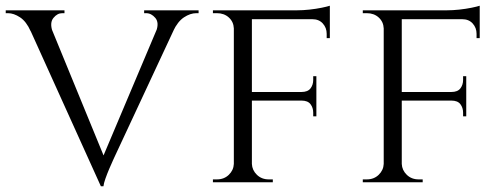

<svg xmlns="http://www.w3.org/2000/svg" viewBox="-25 -636 1754 670"><path d="M327 14 52 -594H131L344 -75ZM327 14 320 -55 549 -597H612L375 -89Q375 -89 369.5 -77Q364 -65 356.5 -47.5Q349 -30 343 -13Q337 4 336 14ZM520 -527Q531 -557 517 -573.5Q503 -590 485 -590H478V-600H668V-590Q668 -590 664 -590Q660 -590 660 -590Q639 -590 617 -575.5Q595 -561 579 -527ZM158 -527H82Q67 -561 45 -575.5Q23 -590 3 -590Q3 -590 -1 -590Q-5 -590 -5 -590V-600H200V-590H192Q175 -590 161.5 -573.5Q148 -557 158 -527Z M854 -600V0H791V-600ZM1079 -315V-285H852V-315ZM1126 -600V-569H852V-600ZM1079 -287V-230H1068V-243Q1068 -260 1058.5 -272.5Q1049 -285 1027 -285V-287ZM1079 -370V-313H1027V-315Q1049 -315 1058.5 -327.5Q1068 -340 1068 -357V-370ZM1126 -572V-503H1115V-518Q1115 -539 1101.5 -554Q1088 -569 1065 -569V-572ZM1126 -616V-590L1011 -600Q1032 -600 1055 -602.5Q1078 -605 1097.5 -609Q1117 -613 1126 -616ZM793 -64 806 0H718V-10Q718 -10 725 -10Q732 -10 732 -10Q757 -10 773.5 -26Q790 -42 791 -64ZM793 -537H791Q790 -560 773.5 -575Q757 -590 732 -590Q732 -590 725 -590Q718 -590 718 -590V-600H806ZM852 -64H854Q855 -42 871.5 -26Q888 -10 913 -10Q913 -10 920 -10Q927 -10 927 -10V0H839Z M1377 -600V0H1314V-600ZM1602 -315V-285H1375V-315ZM1649 -600V-569H1375V-600ZM1602 -287V-230H1591V-243Q1591 -260 1581.5 -272.5Q1572 -285 1550 -285V-287ZM1602 -370V-313H1550V-315Q1572 -315 1581.5 -327.5Q1591 -340 1591 -357V-370ZM1649 -572V-503H1638V-518Q1638 -539 1624.5 -554Q1611 -569 1588 -569V-572ZM1649 -616V-590L1534 -600Q1555 -600 1578 -602.5Q1601 -605 1620.5 -609Q1640 -613 1649 -616ZM1316 -64 1329 0H1241V-10Q1241 -10 1248 -10Q1255 -10 1255 -10Q1280 -10 1296.5 -26Q1313 -42 1314 -64ZM1316 -537H1314Q1313 -560 1296.5 -575Q1280 -590 1255 -590Q1255 -590 1248 -590Q1241 -590 1241 -590V-600H1329ZM1375 -64H1377Q1378 -42 1394.5 -26Q1411 -10 1436 -10Q1436 -10 1443 -10Q1450 -10 1450 -10V0H1362Z"/></svg>

Font: Cinzel
Style: Regular
Weight: 400
Designer: Natanael Gama
Version: Version 2.000